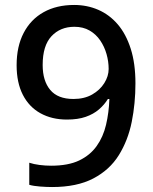

<svg xmlns="http://www.w3.org/2000/svg" viewBox="-20 -744 615 774"><path d="M526 -408Q526 -327 511 -252.5Q496 -178 459 -118.5Q422 -59 356 -24.5Q290 10 190 10Q169 10 142 8Q115 6 98 1V-88Q116 -82 139.5 -79Q163 -76 186 -76Q255 -76 299 -97Q343 -118 369.5 -155Q396 -192 407.5 -241Q419 -290 421 -345H415Q401 -322 379 -303Q357 -284 325.5 -273Q294 -262 250 -262Q189 -262 143 -287.5Q97 -313 72 -362Q47 -411 47 -481Q47 -557 75.5 -611.5Q104 -666 156 -695Q208 -724 279 -724Q331 -724 376 -704.5Q421 -685 454.5 -646Q488 -607 507 -547.5Q526 -488 526 -408ZM280 -636Q223 -636 187.5 -598Q152 -560 152 -482Q152 -418 182.5 -381.5Q213 -345 276 -345Q320 -345 351.5 -363Q383 -381 400.5 -409Q418 -437 418 -466Q418 -496 409.5 -526Q401 -556 384 -581Q367 -606 341 -621Q315 -636 280 -636Z"/></svg>

Font: Noto Sans Khmer Medium
Style: Regular
Weight: 500
Version: Version 2.003